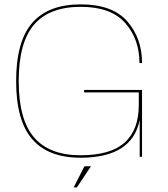

<svg xmlns="http://www.w3.org/2000/svg" viewBox="-20 -700 752 857"><path d="M339.5 4Q195.5 4 123.8 -78.8Q52 -161.5 52 -338Q52 -515 123.8 -597.8Q195.5 -680.5 340.5 -680.5Q481.5 -680.5 547.8 -605Q614 -529.5 614 -418.5H602.5Q602.5 -525 539 -597.2Q475.5 -669.5 340.5 -669.5Q200.5 -669.5 132 -590Q63.5 -510.5 63.5 -338Q63.5 -166.5 132 -86.8Q200.5 -7 339.5 -7Q473 -7 536.2 -63.5Q599.5 -120 599.5 -232V-287.5H355.5V-298.5H614V0H603.5V-164.5Q570 4 339.5 4ZM308.8 136.5 356.9 42H386L323.2 136.5Z"/></svg>

Font: Anybody ExtraExpanded Thin
Style: Regular
Weight: 100
Width: 8
Designer: Tyler Finck
Foundry: Etcetera Type Company
Version: Version 1.010; ttfautohint (v1.8.3) -l 8 -r 50 -G 200 -x 14 